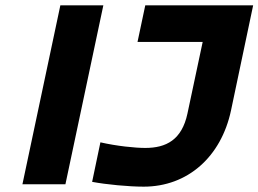

<svg xmlns="http://www.w3.org/2000/svg" viewBox="-20 -690 968 719"><path d="M206 -670 64 0H225L367 -670ZM325 -9C378 1 462 9 518 9C683 9 808 -103 845 -276L928 -670H524L495 -533H739L682 -265C661 -166 602 -136 524 -136C486 -136 417 -143 356 -157Z"/></svg>

Font: LT Wave Text Black Italic
Style: Regular
Weight: 900
Designer: Daniel Lyons
Version: Version 2.5 (Glyphs App)